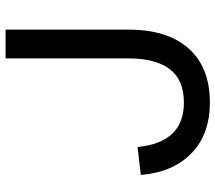

<svg xmlns="http://www.w3.org/2000/svg" viewBox="-62 -693 771 687"><g transform="rotate(-90 323.5 -349.5)"><path d="M561 -715V-275Q561 -136 493.5 -60Q426 16 300 16Q187 16 119 -49.5Q51 -115 41 -231L141 -243Q157 -77 300 -77Q381 -77 419.5 -127.5Q458 -178 458 -275V-715Z"/></g></svg>

Font: Wix Madefor Text Medium
Style: Regular
Weight: 500
Designer: Dalton Maag Ltd
Foundry: Dalton Maag Ltd
Version: Version 3.100